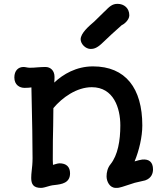

<svg xmlns="http://www.w3.org/2000/svg" viewBox="-20 -938 832 973"><path d="M138.2 -36.1C138.2 -4.4 149.4 14.2 188 14.2C199.2 14.2 213.4 9.3 234.4 3.4C240.2 1.5 249 0.5 258.3 -0.5C292 -4.4 335 -10.3 335 -59.6C335 -92.3 316.4 -110.4 281.2 -110.4C275.9 -110.4 268.6 -108.4 261.7 -106.4L248.5 -102.5C247.1 -119.6 247.6 -134.8 247.6 -149.4C247.6 -200.7 248 -251 249.5 -301.3C249.5 -331.1 250 -360.8 250.5 -390.1C295.4 -443.8 368.7 -496.1 445.3 -496.1C555.7 -496.1 589.8 -390.6 589.8 -302.2C589.8 -225.1 577.1 -151.9 540 -105.5C525.4 -87.9 520 -64.9 520 -44.4C520 -18.6 535.6 14.2 566.9 14.2C588.9 15.1 598.1 8.3 663.1 -11.7L715.8 -23.9C748.5 -35.2 755.4 -61 755.4 -79.6C755.4 -115.7 736.3 -132.8 700.7 -129.4C691.4 -128.4 676.8 -124.5 662.1 -120.1C685.1 -175.3 701.2 -245.1 701.2 -302.2C701.2 -491.2 616.2 -601.6 451.2 -601.6C366.7 -601.6 299.8 -562 254.9 -519.5C255.9 -529.3 256.3 -540.5 256.3 -548.3C256.3 -580.1 236.3 -598.6 210 -598.6C199.2 -598.6 184.1 -597.7 169.9 -596.7C156.7 -595.2 143.1 -594.7 129.9 -594.7C119.1 -594.7 109.4 -598.6 99.1 -598.6C73.2 -598.6 52.7 -580.6 52.7 -545.4C52.7 -506.8 80.6 -492.7 104 -492.7C119.6 -492.7 130.9 -493.7 139.2 -495.1C143.1 -287.6 143.6 -282.7 143.6 -278.3C144.5 -230.5 145 -187 145 -136.2C145 -110.4 142.6 -89.8 140.6 -72.3C139.2 -60.5 138.2 -47.9 138.2 -36.1ZM439.5 -689.9C454.1 -689.9 470.2 -693.8 494.1 -715.8C524.9 -745.6 568.8 -786.1 598.1 -811.5L597.7 -811C608.4 -814.9 635.3 -836.9 635.3 -860.4C635.3 -897 608.4 -918.5 575.7 -918.5C548.3 -918.5 534.2 -904.3 510.3 -879.9V-880.4L457.5 -828.6C431.6 -806.6 388.7 -770 388.7 -738.8C388.7 -715.8 413.1 -689.9 439.5 -689.9Z"/></svg>

Font: Autour One
Style: Regular
Weight: 400
Designer: Eben Sorkin
Foundry: Eben Sorkin
Version: Version 1.002